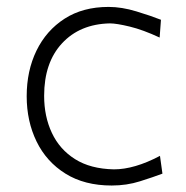

<svg xmlns="http://www.w3.org/2000/svg" viewBox="-20 -540 552 569"><path d="M311 9.8Q230.5 9.8 174.1 -25.4Q117.7 -60.5 88.4 -120.6Q59.1 -180.7 59.1 -254.9Q59.1 -330.1 88.1 -389.9Q117.2 -449.7 171.4 -484.6Q225.6 -519.5 301.8 -519.5Q340.8 -519.5 384 -506.3Q427.2 -493.2 457 -481.4L453.1 -428.7Q403.8 -451.7 364.5 -461.2Q325.2 -470.7 305.7 -470.7Q216.8 -468.8 163.8 -411.6Q110.8 -354.5 110.8 -255.9Q110.8 -194.8 133.8 -146Q156.7 -97.2 202.4 -68.4Q248 -39.6 317.4 -38.1Q378.4 -38.1 454.1 -78.1L461.4 -25.4Q434.1 -15.1 394.8 -2.7Q355.5 9.8 311 9.8Z"/></svg>

Font: Pinar-DS2-FD Light
Style: Regular
Weight: 300
Designer: Amin Abedi
Version: Version 2.000